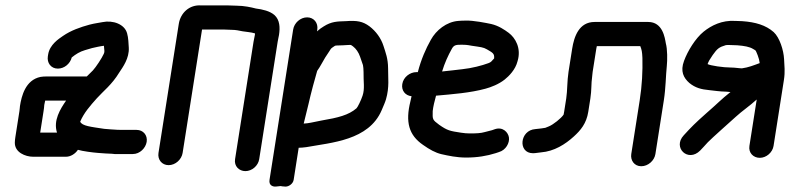

<svg xmlns="http://www.w3.org/2000/svg" viewBox="-20 -573 2913 708"><path d="M51.6 -163 36.7 -68C35.6 -61.1 34.9 -54.4 34.7 -47.9C33.5 -11 73.8 5 102.2 5H223.2C240.3 5 257.5 -5.7 267.3 -20.6C284 -15.5 323.5 -10.4 341.6 -9.1L369.3 -7.1C377.4 -6.4 385.5 -6.1 392.9 -6C400.3 -4.9 407.3 -4.2 418 -5H469.8C495.8 -5 517.2 -27 520.9 -50C524.7 -74.3 508.1 -94 483.8 -94H428.8C417.9 -94 408 -94.6 388.9 -95.9L364.2 -97.9C315.2 -105.5 282.7 -108.2 275.7 -124.4C289.4 -156.9 312.4 -182.9 337.2 -210.7C360.9 -237.1 392.8 -261 419.6 -305.4C433.1 -325.8 457.1 -358.2 454.9 -397.3C454 -411.1 453.5 -433.9 448.7 -450C439.7 -483.9 396.5 -499.4 357.9 -491.4C343.7 -488.4 331.1 -487.5 310.1 -482.1C276.2 -472.8 241.9 -461 211.9 -440.3C196.9 -429.9 163.2 -408.6 157.5 -372L156.4 -365C152.8 -342 167.3 -320 193.3 -320C216.9 -320 238.5 -337.6 244.6 -361.2C259.5 -373.2 273.9 -382.4 293.4 -388.1L319.7 -395.8C326.4 -397.3 334.7 -399.2 340.9 -400.5C350 -402.1 358.3 -404 363.2 -404.2C364.5 -384.6 366.7 -383.7 362.8 -374.7C355.8 -358.7 333.3 -324.8 322.7 -313.5C315.1 -305.6 309.5 -300.7 300 -291H153.8C145.5 -291 136.9 -291 129.3 -289.4C73.6 -277.9 59.4 -218.6 53.6 -182C52.7 -176.1 53.2 -172.9 51.6 -163ZM190.2 -84H128.2L140.6 -163C142 -171.8 142.8 -178.3 143.3 -186.3C143.8 -189.3 145.1 -196.5 146.6 -202H223.7C202.2 -170.9 175.8 -128.6 190.2 -84Z M834.8 -463C848.5 -463 861.6 -460.3 875 -457.5C884.2 -455.6 905.4 -454.7 920.4 -449.8C920.4 -448.9 920.2 -447.2 920 -445C918.2 -437.6 916.4 -428.4 914.9 -419L846.8 14C842.7 40 861.8 58 884.9 58C909.2 58 932 38.3 935.8 14L1003.9 -419C1005.4 -428.9 1007.6 -436.4 1008.8 -444C1013 -470.9 1012.2 -499.8 991.7 -517.8C975.1 -532.3 947.7 -538.6 923.6 -541.6C905.1 -546.4 880.5 -551.8 852.6 -552C844.1 -552.6 832 -553 821.9 -553H722C678.6 -556.4 645.7 -525.7 639.3 -485L564.4 -9C560.6 15.1 576.6 36 601.8 36C627 36 649.6 15.1 653.4 -9L725 -464H808C817.4 -464 826 -463 834.8 -463Z M1099.9 -117.3C1103.9 -133.8 1110 -158.5 1117.8 -190.1C1125.1 -223.6 1143.3 -291.5 1149.6 -311.6C1160.8 -326.8 1172.9 -351.4 1179.1 -360.8L1194.9 -384.8C1201.6 -395.1 1198.8 -393.2 1213.1 -402.8C1218.1 -405.9 1215.4 -404.8 1244.9 -406C1277.9 -407.4 1270.6 -409.6 1281.6 -402.1C1292.8 -393.5 1302.1 -380.4 1307.8 -363.8L1318.4 -333C1319.5 -327.8 1320.6 -317.6 1320.6 -307.4C1319.8 -271.8 1325.7 -245.9 1317 -220.3C1311.1 -202.2 1298.3 -176.8 1294.6 -173.7C1265.5 -148.5 1226.5 -138.9 1165.6 -128.6C1128.4 -121.4 1120.1 -118.4 1099.9 -117.3ZM1061 -464 973.9 90C970.5 111.2 986.9 116 997.6 114.9L1014.9 113.1C1017.4 113.4 1022.8 115 1031.4 115H1033.9C1044.6 115 1060.5 105.1 1062.9 90L1081.4 -28.1C1088.4 -28.4 1100.4 -28.8 1109.4 -30.4C1201.8 -47.3 1339.7 -54.9 1387.4 -166.6C1394.4 -183.3 1400 -195.3 1403.3 -206.7C1416.5 -252 1410.7 -287.2 1411.1 -320.8C1410.8 -357.8 1402 -378.6 1394.1 -403.7C1385 -432.4 1366.2 -457.7 1342.8 -475.7C1317.4 -494.6 1296.1 -497.9 1255.4 -495C1223.7 -493.8 1203.2 -494.3 1173.6 -475.6C1165.1 -470.4 1157.8 -465.3 1148.9 -457.3L1150 -464C1153.7 -488.1 1137.7 -509 1112.5 -509C1087.3 -509 1064.7 -488.1 1061 -464Z M1610.2 -309.4C1619.8 -341 1632.1 -367.8 1646.1 -393C1654.4 -408.6 1664 -408 1685.1 -408C1692.4 -408 1700.7 -408 1719.4 -404.3C1751.9 -399.4 1762 -399.1 1775.6 -391C1797.4 -378.2 1803.6 -375.4 1802.1 -357.5C1791.5 -346.1 1791.3 -344 1781.2 -340.2C1757.3 -331.2 1719.2 -321.4 1685.4 -317.9C1662.1 -315.6 1635.2 -311.5 1610.2 -309.4ZM1497.6 -218.2C1496.4 -213.2 1495 -207.3 1493.5 -199.8C1474.2 -122.7 1487.7 -74.6 1539.8 -38.8C1564.1 -21.5 1585.8 -9.7 1607.3 -4.6C1633.9 1.4 1664.2 8 1698.7 8C1740.3 8 1775.4 2.1 1808.5 -8.4L1819.4 -12.1C1845.8 -19.4 1859.7 -46.5 1856.7 -66.2C1853.9 -84.8 1834.4 -106.7 1804.6 -96.5L1794 -92.8C1786.7 -90.9 1778.6 -88.8 1767.6 -86C1752 -81.5 1736.2 -81 1711.7 -81C1701.8 -81 1691.4 -81.9 1680 -83.7C1639.4 -89.9 1630.1 -91.3 1599.4 -112.9C1574.3 -131.7 1574.9 -132.1 1575.6 -163.4C1577.2 -179.4 1582.5 -200.8 1587.9 -220.2C1648.6 -225.6 1714.4 -230.6 1770.5 -246C1790.9 -251.5 1819.2 -262.4 1840.8 -279.5C1856.6 -292.1 1880.7 -316 1888.4 -347.1C1903.3 -395.3 1880 -433.8 1855.9 -451.8C1840.1 -463.5 1818.8 -478.1 1791.3 -484.5C1773.3 -488.2 1725 -498.3 1696.5 -497C1687.7 -497 1678.2 -496.7 1670.1 -495.9C1626.3 -492.6 1588.2 -461.5 1568.8 -426.3C1549.9 -392.9 1532.9 -353.9 1520.7 -307H1515.3C1492.2 -307 1467.4 -289 1463.4 -263C1459.6 -239.4 1474.2 -220.6 1497.6 -218.2Z M2089.8 -393 2076.4 -308C2071.1 -274.4 2072.4 -238.2 2068 -210L2060.3 -161C2059.3 -154.4 2058.6 -151 2058.3 -150.3C2049.3 -136.8 2020.2 -113.5 2004 -107L1990.9 -101.7C1985.2 -100.5 1966.1 -98 1963.4 -98C1960.4 -98 1957.2 -97.4 1954.4 -97C1896.1 -93.2 1888.8 -8 1945.3 -8C1956.4 -8 1961 -10 1974.7 -11.1C2023.7 -14.8 2064.8 -41.2 2096.2 -69.9C2120.9 -92.4 2142.5 -117.5 2149.3 -161L2157 -210C2161.8 -240.3 2159.9 -266.6 2163.3 -288C2164.3 -294.3 2164.2 -300.1 2165.4 -308L2178.8 -393C2179.3 -396.2 2179.8 -399 2180.8 -403H2341C2346.1 -390.1 2347.9 -382.7 2348.9 -359.3C2350.1 -310.7 2347.6 -258.4 2338.9 -203L2307.8 -5C2304.2 18 2318.7 40 2344.7 40C2369.5 40 2392.9 19.8 2396.8 -5L2427.9 -203C2435.2 -249.3 2434.9 -292.5 2438.9 -330.3C2441 -350.5 2441.4 -391.6 2435.2 -413.3C2431.7 -433 2424.1 -492 2370.4 -492H2172.4C2115.3 -492 2096.9 -438.4 2089.8 -393Z M2674.9 -324C2646.7 -324 2599.5 -331.1 2589.2 -336.7C2593.8 -348.2 2595.1 -350.9 2608.2 -370.2C2624.9 -393.7 2631.4 -399.1 2656.7 -406.6C2665.6 -408 2679.8 -406.1 2698.8 -406C2725.2 -403.9 2744.2 -400.5 2757.3 -392.3C2769.5 -384.6 2764.8 -390.8 2774.1 -368.9C2778.2 -357.7 2780.3 -350.1 2781.4 -340.3C2758.8 -332 2739.8 -324.2 2715.9 -321C2704.9 -321.1 2690.4 -324 2674.9 -324ZM2832.5 -35 2870.5 -277C2875.8 -310.4 2872.2 -329.4 2871.3 -354.9C2869.6 -388 2854.9 -434.5 2833 -454.6C2803.9 -480.4 2765.4 -491.5 2717.6 -494.9C2717.2 -495 2716.4 -495 2715.8 -495C2707 -495 2699 -495.3 2690.7 -495.9C2642.5 -499 2603.1 -479.2 2574.8 -456.4C2544.3 -431.8 2515.6 -384.7 2502.4 -348.5C2488 -310.2 2500.4 -286 2522 -267C2544.1 -249 2565.7 -243.4 2595.5 -240.6C2613.2 -238.9 2633.8 -235.3 2657.9 -235C2661.2 -234.7 2668.1 -234.1 2673.6 -233.6C2637.9 -205.4 2625.7 -191 2584.6 -155.5C2543.1 -118.7 2529 -104.4 2501.2 -73.9C2459.2 -28.9 2517.2 27.3 2562 -18C2572.7 -28.7 2577.2 -34.7 2590.3 -48.6C2603.1 -62.1 2677 -127.6 2693.8 -142.9C2714.7 -162.3 2745.4 -183.1 2770.4 -206.1L2743.5 -35C2739.4 -9 2758.5 9 2781.6 9C2805.9 9 2828.7 -10.7 2832.5 -35Z"/></svg>

Font: Just Breathe
Style: BdObl3
Weight: 400
Foundry: Cannot Into Space Fonts
Version: Version 0.72